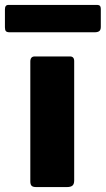

<svg xmlns="http://www.w3.org/2000/svg" viewBox="-75 -759 429 779"><path d="M226 -27Q226 -12 219 -6Q212 0 196 0H72Q58 0 53 -5.5Q48 -11 48 -23V-509Q48 -530 66 -530H209Q226 -530 226 -511ZM334 -650Q334 -638 328 -633Q322 -628 308 -628H-35Q-47 -628 -51 -632.5Q-55 -637 -55 -648V-721Q-55 -739 -41 -739H320Q334 -739 334 -723Z"/></svg>

Font: Libre Franklin ExtraBold
Style: Regular
Weight: 800
Designer: Pablo Impallari, Rodrigo Fuenzalida
Foundry: Impallari Type
Version: Version 1.002; ttfautohint (v1.5)